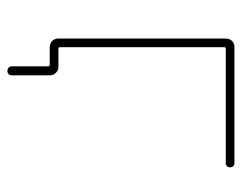

<svg xmlns="http://www.w3.org/2000/svg" viewBox="-90 -494 679 540"><g transform="rotate(90 250.0 -224.5)"><path d="M167 82V-19.5Q167 -24.4 163.1 -24.4H113.3Q102.5 -24.4 95.7 -31.2Q88.9 -38.1 88.9 -48.8V-519.5Q88.9 -530.3 95.7 -537.1Q102.5 -543.9 113.3 -543.9H439.5Q444.3 -543.9 447.8 -540.5Q451.2 -537.1 451.2 -531.7Q451.2 -526.4 447.8 -522.9Q444.3 -519.5 439.5 -519.5H117.2Q113.3 -519.5 113.3 -515.6V-52.7Q113.3 -48.8 117.2 -48.8H168Q178.7 -48.8 185.5 -41.5Q192.4 -34.2 192.4 -24.4V82Q192.4 87.9 189 91.3Q185.5 94.7 180.2 94.7Q174.8 94.7 170.9 91.3Q167 87.9 167 82Z"/></g></svg>

Font: Rounded-X Mgen+ 1m thin
Style: Regular
Weight: 100
Designer: [Source Han Sans]
Ryoko NISHIZUKA  (kana & ideographs); Paul D. Hunt (Latin, Greek & Cyrillic); Wenlong ZHANG  (bopomofo
Version: Version 1.059.20150602